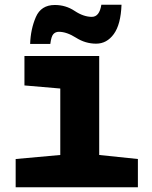

<svg xmlns="http://www.w3.org/2000/svg" viewBox="-20 -789 640 809"><path d="M46 0V-119L234 -136V-416L83 -429V-553H398V-136L561 -119V0ZM107 -604H192Q196 -636 205 -645.5Q214 -655 228 -655Q261 -655 300.5 -630Q340 -605 385 -605Q430 -605 459.5 -645.5Q489 -686 492 -769H407Q399 -718 367 -718Q332 -718 294.5 -743Q257 -768 211 -768Q153 -768 131 -717Q109 -666 107 -604Z"/></svg>

Font: Noto Sans Mono Extra
Style: Regular
Weight: 800
Designer: Monotype Design Team
Foundry: Monotype Imaging Inc.
Version: Version 1.900